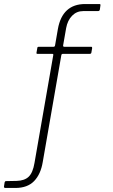

<svg xmlns="http://www.w3.org/2000/svg" viewBox="-133 -762 558 952"><path d="M320 -530Q322 -530 323 -528.5Q324 -527 324 -524L320 -501Q319 -495 312 -495H179Q172 -495 171 -488L79 41Q69 102 36 136Q3 170 -57 170H-106Q-115 170 -113 161L-110 142Q-109 139 -107.5 137.5Q-106 136 -103 136L-51 135Q-11 134 9.5 114Q30 94 38 46L131 -488Q133 -495 126 -495H52Q47 -495 48 -501L52 -524Q52 -527 54 -528.5Q56 -530 59 -530H132Q139 -530 140 -537L154 -618Q165 -680 199 -711Q233 -742 289 -742H361Q366 -742 365 -735L362 -714Q361 -710 358.5 -708.5Q356 -707 352 -707H279Q247 -707 224.5 -684Q202 -661 195 -623L180 -537Q179 -530 186 -530H320Z"/></svg>

Font: Libre Franklin Thin Thin
Style: Regular
Weight: 250
Version: Version 3.000